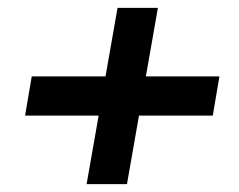

<svg xmlns="http://www.w3.org/2000/svg" viewBox="-20 -535 611 490"><path d="M201 -65 280 -515H383L304 -65ZM44 -240 61 -340H540L523 -240Z"/></svg>

Font: DM Sans SemiBold
Style: Italic
Weight: 600
Italic angle: -10°
Designer: Colophon Foundry, Jonny Pinhorn
Foundry: Colophon Foundry
Version: Version 4.004;gftools[0.9.30]